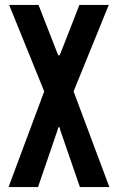

<svg xmlns="http://www.w3.org/2000/svg" viewBox="-20 -755 462 775"><path d="M14.5 0H133.5L212 -229L215 -241H220.5L223.5 -229L302.5 0H421.5L277 -386L419 -735H300.5L225.5 -543L220.5 -532H215L210.5 -543L135.5 -735H17L158.5 -386Z"/></svg>

Font: League Gothic SemiExpanded
Style: Regular
Weight: 400
Width: 6
Designer: The League of Moveable Type
Version: Version 1.600; ttfautohint (v1.8.3)